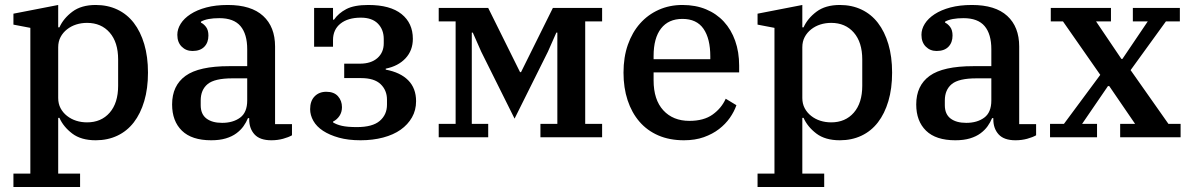

<svg xmlns="http://www.w3.org/2000/svg" viewBox="-20 -552 4791 772"><path d="M34 146H102V-440L34 -453V-497L214 -532V-442H219Q235 -478 271 -505Q307 -532 365 -532Q413 -532 452 -513.5Q491 -495 518 -460Q545 -425 560 -374.5Q575 -324 575 -260Q575 -196 560 -145.5Q545 -95 518 -60Q491 -25 452 -6.5Q413 12 365 12Q306 12 270.5 -15Q235 -42 219 -78H214V146H302V200H34ZM330 -60Q387 -60 421 -99Q455 -138 455 -207V-313Q455 -382 421 -421Q387 -460 330 -460Q307 -460 286.5 -453.5Q266 -447 249.5 -434Q233 -421 223.5 -403Q214 -385 214 -362V-158Q214 -135 223.5 -117Q233 -99 249.5 -86Q266 -73 286.5 -66.5Q307 -60 330 -60Z M829 12Q751 12 711.5 -26.5Q672 -65 672 -132Q672 -208 726 -247Q780 -286 902 -286H974V-354Q974 -415 947 -447Q920 -479 862 -479Q813 -479 788 -465V-461Q799 -456 808.5 -443.5Q818 -431 818 -409Q818 -381 801.5 -364Q785 -347 754 -347Q728 -347 710.5 -364.5Q693 -382 693 -412Q693 -435 706.5 -456.5Q720 -478 746 -495Q772 -512 809.5 -522Q847 -532 896 -532Q990 -532 1038 -488Q1086 -444 1086 -365V-53H1154V-8Q1140 0 1118 6Q1096 12 1071 12Q1025 12 1003.5 -11.5Q982 -35 982 -72V-77H977Q970 -60 959 -44.5Q948 -29 930.5 -16Q913 -3 888 4.5Q863 12 829 12ZM873 -58Q917 -58 945.5 -79Q974 -100 974 -148V-237H914Q843 -237 815 -214Q787 -191 787 -148V-129Q787 -93 810 -75.5Q833 -58 873 -58Z M1430 12Q1380 12 1342.5 1.5Q1305 -9 1279 -26Q1253 -43 1240 -66Q1227 -89 1227 -113Q1227 -146 1245 -164.5Q1263 -183 1292 -183Q1323 -183 1339 -165Q1355 -147 1355 -121Q1355 -101 1345 -86Q1335 -71 1319 -63V-60Q1333 -51 1355 -46Q1377 -41 1415 -41Q1478 -41 1507 -66Q1536 -91 1536 -131V-151Q1536 -189 1510.5 -213.5Q1485 -238 1432 -238H1364V-296H1427Q1472 -296 1497.5 -318.5Q1523 -341 1523 -378V-395Q1523 -433 1499.5 -457Q1476 -481 1431 -481Q1379 -481 1349 -457Q1319 -433 1319 -391V-364H1243V-520H1319V-473H1323Q1341 -499 1372.5 -515.5Q1404 -532 1461 -532Q1549 -532 1594.5 -495.5Q1640 -459 1640 -396Q1640 -349 1610.5 -317.5Q1581 -286 1531 -276V-272Q1590 -261 1621.5 -229Q1653 -197 1653 -145Q1653 -109 1636.5 -80Q1620 -51 1591 -30.5Q1562 -10 1520.5 1Q1479 12 1430 12Z M1744 -54H1812V-466H1744V-520H1943L2071 -262H2075L2203 -520H2401V-466H2333V-54H2401V0H2153V-54H2221V-421H2217L2183 -344L2049 -75L1915 -344L1881 -421H1877V-54H1943V0H1744Z M2730 12Q2672 12 2627 -7.5Q2582 -27 2551 -63Q2520 -99 2503.5 -149Q2487 -199 2487 -260Q2487 -322 2504.5 -372Q2522 -422 2553.5 -457.5Q2585 -493 2628.5 -512.5Q2672 -532 2724 -532Q2777 -532 2819 -514.5Q2861 -497 2890.5 -465Q2920 -433 2936 -388Q2952 -343 2952 -288V-261H2608V-229Q2608 -151 2647 -108.5Q2686 -66 2752 -66Q2810 -66 2845.5 -91.5Q2881 -117 2898 -155L2941 -129Q2932 -103 2914.5 -78Q2897 -53 2871 -33Q2845 -13 2810 -0.5Q2775 12 2730 12ZM2608 -314H2836V-325Q2836 -397 2808.5 -436.5Q2781 -476 2724 -476Q2668 -476 2638 -437.5Q2608 -399 2608 -327Z M3026 146H3094V-440L3026 -453V-497L3206 -532V-442H3211Q3227 -478 3263 -505Q3299 -532 3357 -532Q3405 -532 3444 -513.5Q3483 -495 3510 -460Q3537 -425 3552 -374.5Q3567 -324 3567 -260Q3567 -196 3552 -145.5Q3537 -95 3510 -60Q3483 -25 3444 -6.5Q3405 12 3357 12Q3298 12 3262.5 -15Q3227 -42 3211 -78H3206V146H3294V200H3026ZM3322 -60Q3379 -60 3413 -99Q3447 -138 3447 -207V-313Q3447 -382 3413 -421Q3379 -460 3322 -460Q3299 -460 3278.5 -453.5Q3258 -447 3241.5 -434Q3225 -421 3215.5 -403Q3206 -385 3206 -362V-158Q3206 -135 3215.5 -117Q3225 -99 3241.5 -86Q3258 -73 3278.5 -66.5Q3299 -60 3322 -60Z M3821 12Q3743 12 3703.5 -26.5Q3664 -65 3664 -132Q3664 -208 3718 -247Q3772 -286 3894 -286H3966V-354Q3966 -415 3939 -447Q3912 -479 3854 -479Q3805 -479 3780 -465V-461Q3791 -456 3800.5 -443.5Q3810 -431 3810 -409Q3810 -381 3793.5 -364Q3777 -347 3746 -347Q3720 -347 3702.5 -364.5Q3685 -382 3685 -412Q3685 -435 3698.5 -456.5Q3712 -478 3738 -495Q3764 -512 3801.5 -522Q3839 -532 3888 -532Q3982 -532 4030 -488Q4078 -444 4078 -365V-53H4146V-8Q4132 0 4110 6Q4088 12 4063 12Q4017 12 3995.5 -11.5Q3974 -35 3974 -72V-77H3969Q3962 -60 3951 -44.5Q3940 -29 3922.5 -16Q3905 -3 3880 4.5Q3855 12 3821 12ZM3865 -58Q3909 -58 3937.5 -79Q3966 -100 3966 -148V-237H3906Q3835 -237 3807 -214Q3779 -191 3779 -148V-129Q3779 -93 3802 -75.5Q3825 -58 3865 -58Z M4202 -54H4258L4404 -251L4254 -466H4205V-520H4447V-466H4387L4489 -315H4493L4595 -466H4535V-520H4724V-466H4668L4526 -270L4678 -54H4727V0H4484V-54H4544L4440 -206H4435L4331 -54H4391V0H4202Z"/></svg>

Font: IBM Plex Serif Medm
Style: Regular
Weight: 500
Designer: Mike Abbink, Paul van der Laan, Pieter van Rosmalen
Foundry: Bold Monday
Version: Version 3.001